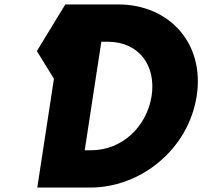

<svg xmlns="http://www.w3.org/2000/svg" viewBox="-20 -845 911 865"><path d="M361.7 -168 436.5 -657H465.5C605.5 -657 684.2 -550 663 -412C640.9 -274 529.7 -168 390.7 -168ZM274.2 -825 146.1 -615 223 -490 148 0H387C614 0 829.3 -172 866.2 -413C902.9 -653 739.2 -825 513.2 -825Z"/></svg>

Font: Sztylet
Style: BdObl
Weight: 700
Foundry: Cannot Into Space Fonts, PlusOne Fonts
Version: Version 0.12